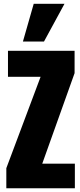

<svg xmlns="http://www.w3.org/2000/svg" viewBox="-20 -1003 426 1023"><path d="M13.7 0V-106.9L196.3 -593.8H22.5V-732.4H377.4V-613.3L205.1 -130.9H378.9V0ZM214.4 -781.7H102.1L159.7 -982.9H323.7Z"/></svg>

Font: webenart
Style: Regular
Weight: 400
Designer: Vernon Adams
Foundry: Vernon Adams
Version: Version 2.116; ttfautohint (v1.8.3)